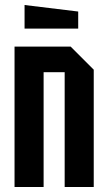

<svg xmlns="http://www.w3.org/2000/svg" viewBox="-20 -746 432 766"><path d="M38 0V-560H262L354 -468V0H238V-458H154V0ZM292 -632H78V-726L292 -700Z"/></svg>

Font: Tektur Condensed Medium
Style: Regular
Weight: 500
Width: 3
Designer: Adam Jagosz
Foundry: Adam Jagosz
Version: Version 1.005;gftools[0.9.30]